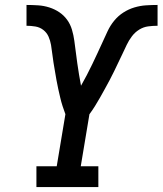

<svg xmlns="http://www.w3.org/2000/svg" viewBox="-20 -755 656 775"><path d="M127 0V-84H209L244 -294Q238 -310 232.5 -327Q227 -344 223 -361.5Q219 -379 215 -396.5Q211 -414 208 -431.5Q205 -449 202 -466.5Q199 -484 196 -502Q193 -520 191 -538Q189 -556 186 -573.5Q183 -591 176 -607Q169 -623 155 -634Q141 -645 123 -648Q105 -651 87 -651V-735Q110 -735 133.5 -733.5Q157 -732 179 -725Q201 -718 219.5 -705.5Q238 -693 251 -675Q264 -657 270.5 -635Q277 -613 280 -590.5Q283 -568 286 -545Q289 -522 292 -499.5Q295 -477 299 -454Q303 -431 307 -409Q319 -430 330.5 -452Q342 -474 352.5 -496Q363 -518 373.5 -540.5Q384 -563 394 -585Q404 -607 414.5 -629.5Q425 -652 441 -671.5Q457 -691 478 -704.5Q499 -718 522.5 -725Q546 -732 569.5 -733.5Q593 -735 616 -735V-651Q597 -651 578 -648.5Q559 -646 542 -635.5Q525 -625 512.5 -608.5Q500 -592 491.5 -574Q483 -556 474.5 -538Q466 -520 457.5 -502.5Q449 -485 440.5 -467Q432 -449 422.5 -431.5Q413 -414 403.5 -396.5Q394 -379 384 -361.5Q374 -344 363.5 -327Q353 -310 341 -294L306 -84H377V0Z"/></svg>

Font: Iosevka Curly Slab MdEx
Style: Italic
Weight: 500
Width: 7
Italic angle: -9°
Monospace: yes
Designer: Belleve Invis
Foundry: Belleve Invis
Version: Version 11.0.0; ttfautohint (v1.8.3)